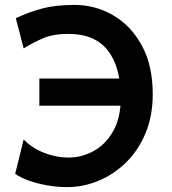

<svg xmlns="http://www.w3.org/2000/svg" viewBox="-20 -745 697 777"><path d="M598.1 -363.8Q598.1 -275.4 568.8 -205.6Q539.6 -135.7 489.7 -87.2Q439.9 -38.6 378.2 -13.2Q316.4 12.2 251.5 12.2Q210.4 12.2 169.9 4.9Q129.4 -2.4 95.7 -14.6Q62 -26.9 41.5 -41.5L75.7 -180.7Q110.4 -145 159.4 -126.2Q208.5 -107.4 256.3 -107.4Q312 -107.4 360.6 -134.8Q409.2 -162.1 439 -216.1Q468.8 -270 468.8 -349.1Q468.8 -472.7 416.7 -540.3Q364.7 -607.9 256.3 -607.9Q199.2 -607.9 160.4 -592.5Q121.6 -577.1 75.7 -549.3L43.9 -671.4Q96.7 -696.3 151.1 -710.7Q205.6 -725.1 280.8 -725.1Q365.7 -725.1 438 -683.1Q510.3 -641.1 554.2 -560.5Q598.1 -480 598.1 -363.8ZM551.8 -317.4H139.2V-427.2H551.8Z"/></svg>

Font: Andika
Style: Bold
Weight: 700
Designer: Victor Gaultney, Annie Olsen, Julie Remington, Don Collingsworth, Eric Hays, Becca Hirsbrunner
Foundry: SIL International
Version: Version 6.101